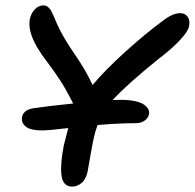

<svg xmlns="http://www.w3.org/2000/svg" viewBox="-20 -671 724 714"><path d="M136.2 -186Q93.8 -186 75.9 -200.2Q58.1 -214.4 62 -236.8Q68.4 -263.7 107.9 -269Q161.6 -276.9 252 -286.1Q225.6 -338.9 202.9 -373.5Q180.2 -408.2 157.5 -437.7Q134.8 -467.3 119.1 -493.2Q82.5 -556.2 90.8 -599.1Q94.7 -620.1 108.9 -635.5Q123 -650.9 141.1 -650.9Q146.5 -650.9 150.9 -649.4Q155.3 -647.9 159.2 -644.3Q163.1 -640.6 166 -637.2Q168.9 -633.8 172.6 -626.2Q176.3 -618.7 178.7 -613.3Q181.2 -607.9 185.8 -596.7Q190.4 -585.4 193.8 -578.1Q213.9 -533.2 256.8 -470.9Q299.8 -408.7 324.2 -355Q372.6 -412.1 446.3 -478.8Q520 -545.4 583 -591.8Q621.6 -622.1 649.9 -622.1Q668.5 -622.1 678 -608.4Q687.5 -594.7 683.1 -573.2Q679.7 -554.2 648.4 -521Q617.2 -487.8 569.8 -452.1Q451.7 -356.9 398.9 -298.8Q404.8 -298.8 414.8 -299.3Q424.8 -299.8 428.2 -299.8Q460 -299.8 482.9 -294.7Q505.9 -289.6 516.8 -281Q527.8 -272.5 532 -263.7Q536.1 -254.9 534.2 -246.1Q531.2 -231.9 517.8 -222.4Q504.4 -212.9 484.9 -212.9Q421.4 -212.9 342.8 -206.1Q334 -182.1 328.6 -157.7Q323.2 -133.3 316.4 -93.5Q309.6 -53.7 306.2 -35.2Q300.3 -4.9 283.9 9Q267.6 22.9 248 22.9Q230.5 22.9 220.5 11.5Q210.4 0 208.3 -22Q206.1 -43.9 208.5 -70.6Q210.9 -97.2 217.8 -132.8Q226.1 -166.5 233.9 -194.8Q160.2 -186 136.2 -186Z"/></svg>

Font: Shantell Sans Irregular Bouncy
Style: Italic
Weight: 500
Italic angle: -11.31°
Designer: Stephen Nixon, Anya Danilova, Shantell Martin
Foundry: Arrow Type
Version: Version 1.006;[9816181b4]